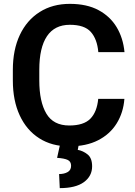

<svg xmlns="http://www.w3.org/2000/svg" viewBox="-20 -741 694 985"><path d="M483.9 -233.9H618.2Q612.8 -163.1 578.6 -107.9Q544.4 -52.7 483.4 -21.5Q422.4 9.8 335.4 9.8Q246.1 9.8 181.2 -31.7Q116.2 -73.2 81.1 -149.2Q45.9 -225.1 45.9 -328.1V-382.3Q45.9 -485.8 81.8 -561.8Q117.7 -637.7 183.6 -679.4Q249.5 -721.2 338.4 -721.2Q425.3 -721.2 485.1 -689.2Q544.9 -657.2 578.4 -601.6Q611.8 -545.9 618.7 -473.6H484.4Q478.5 -540.5 446 -577.1Q413.6 -613.8 338.4 -613.8Q260.3 -613.8 220.9 -555.2Q181.6 -496.6 181.6 -383.3V-328.1Q181.6 -219.2 217.8 -158.2Q253.9 -97.2 335.4 -97.2Q409.2 -97.2 443.4 -131.8Q477.5 -166.5 483.9 -233.9ZM288.1 0H384.3L378.9 27.8Q406.2 32.7 429.4 51.3Q452.6 69.8 452.6 112.3Q452.6 162.6 410.4 193.4Q368.2 224.1 286.6 224.1L283.2 151.9Q309.1 151.9 326.9 141.8Q344.7 131.8 344.7 109.4Q344.7 87.9 327.6 79.6Q310.5 71.3 272.9 68.8Z"/></svg>

Font: Vazirmatn UI SemiBold
Style: Regular
Weight: 600
Designer: Saber Rastikerdar
Foundry: Saber Rastikerdar
Version: Version 33.003